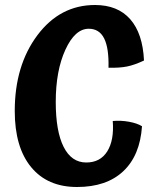

<svg xmlns="http://www.w3.org/2000/svg" viewBox="-20 -713 628 768"><path d="M431 -229Q463 -232 496 -226Q529 -220 548 -208Q540 -91 473 -28Q406 35 288 35Q170 35 104.5 -44.5Q39 -124 39 -269Q39 -451 129.5 -572Q220 -693 360 -693Q451 -693 501 -636Q551 -579 556 -471Q518 -453 488 -447Q458 -441 414 -442Q416 -521 396.5 -559.5Q377 -598 335 -598Q280 -598 241.5 -514Q203 -430 203 -305Q203 -188 234.5 -125.5Q266 -63 325 -63Q381 -63 409 -107.5Q437 -152 431 -229Z"/></svg>

Font: Atma SemiBold
Style: Regular
Weight: 600
Designer: Gregori Vincens, Jeremie Hornus, Riccardo Olocco, Yoann Minet.
Foundry: black foundry
Version: Version 1.102;PS 1.100;hotconv 1.0.86;makeotf.lib2.5.63406